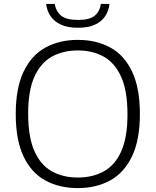

<svg xmlns="http://www.w3.org/2000/svg" viewBox="-20 -953 796 982"><path d="M378 9Q283 9 211.5 -30.2Q140 -69.5 100.2 -153.2Q60.5 -237 60.5 -370Q60.5 -503 100.8 -586.8Q141 -670.5 212.5 -709.8Q284 -749 378 -749Q473 -749 544.5 -709.8Q616 -670.5 655.8 -586.5Q695.5 -502.5 695.5 -370Q695.5 -237.5 655.2 -153.5Q615 -69.5 543.5 -30.2Q472 9 378 9ZM378 -45Q454 -45 511.2 -76.8Q568.5 -108.5 600.2 -179.5Q632 -250.5 632 -367.5Q632 -487.5 600 -559.2Q568 -631 511 -663Q454 -695 378 -695Q302.5 -695 245.2 -663.2Q188 -631.5 156 -560.5Q124 -489.5 124 -372.5Q124 -252.5 155.8 -180.8Q187.5 -109 244.8 -77Q302 -45 378 -45ZM379 -811Q326.5 -811 292 -826.8Q257.5 -842.5 238.8 -870Q220 -897.5 216 -933H260Q266 -895 292.8 -873Q319.5 -851 379 -851Q439 -851 464.8 -873Q490.5 -895 496 -933H540Q536 -897 517.8 -869.8Q499.5 -842.5 465.2 -826.8Q431 -811 379 -811Z"/></svg>

Font: Encode Sans SC SemiExpanded Light
Style: Regular
Weight: 300
Width: 6
Designer: Multiple Designers
Foundry: Impallari Type
Version: Version 3.002